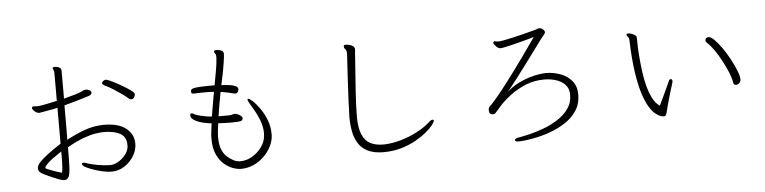

<svg xmlns="http://www.w3.org/2000/svg" viewBox="-47 -994 5094 1279"><g transform="rotate(-5 2500.0 -354.5)"><path d="M659 -10Q628 -10 591 -19Q554 -28 523.5 -40Q493 -52 480 -60Q467 -70 467 -77Q467 -85 479 -85Q481 -85 484 -85Q487 -85 491 -83Q526 -70 572.5 -62Q619 -54 651 -54Q656 -54 659.5 -54.5Q663 -55 667 -55Q692 -59 717.5 -76Q743 -93 761 -118.5Q779 -144 780 -171V-178Q780 -232 739.5 -254.5Q699 -277 631 -277Q609 -277 575.5 -272Q542 -267 495 -250Q448 -233 384 -197Q384 -114 382 -67Q380 -20 371 -0.5Q362 19 340 19Q330 19 308.5 11.5Q287 4 262 -7Q237 -18 216.5 -28Q196 -38 190 -43Q172 -54 172 -75Q172 -83 177 -93.5Q182 -104 198 -120.5Q214 -137 247 -162.5Q280 -188 337 -225V-465Q309 -458 279.5 -453Q250 -448 221 -443Q218 -442 212 -442Q199 -442 183.5 -455Q168 -468 168 -479Q168 -481 170 -485Q173 -488 179 -488Q184 -488 189 -487.5Q194 -487 201 -487Q210 -487 222 -488.5Q234 -490 260 -495Q286 -500 337 -511V-693Q337 -700 336.5 -706Q336 -712 333 -717Q332 -720 330 -724Q328 -728 328 -731V-732Q331 -738 342 -738Q345 -738 356 -736.5Q367 -735 376.5 -728.5Q386 -722 386 -707V-522Q425 -532 459.5 -542Q494 -552 511 -561Q518 -566 528 -568Q530 -569 535 -569Q544 -569 554 -565.5Q564 -562 568 -557Q572 -551 572 -546Q572 -541 567.5 -535Q563 -529 551 -525Q510 -512 468.5 -500Q427 -488 385 -477Q385 -419 385 -361Q385 -303 384 -247Q446 -280 501.5 -300.5Q557 -321 612 -324Q617 -324 623 -324.5Q629 -325 634 -325Q732 -325 782.5 -285Q833 -245 833 -183V-176Q831 -134 807 -96.5Q783 -59 746.5 -35.5Q710 -12 669 -10ZM677 -623Q690 -620 717.5 -606.5Q745 -593 776 -575Q807 -557 830 -541Q853 -525 856 -517Q858 -515 858 -512Q858 -509 858 -507Q858 -498 850.5 -488Q843 -478 832 -478Q824 -478 813 -487Q802 -498 776 -516.5Q750 -535 719.5 -554.5Q689 -574 662 -586Q658 -589 652.5 -593Q647 -597 647 -602Q647 -603 647.5 -603.5Q648 -604 648 -605Q650 -612 658 -617.5Q666 -623 674 -623ZM337 -173Q267 -127 244.5 -104.5Q222 -82 222 -75Q222 -73 224 -69Q226 -68 239 -62.5Q252 -57 269.5 -50.5Q287 -44 303 -39Q319 -34 327 -32Q329 -32 330 -34Q333 -45 334.5 -59Q336 -73 336.5 -99.5Q337 -126 337 -173Z M1743 -157Q1741 -120 1722.5 -83.5Q1704 -47 1673.5 -17.5Q1643 12 1603.5 29.5Q1564 47 1520 47Q1496 47 1465.5 36Q1435 25 1406.5 0Q1378 -25 1359.5 -66.5Q1341 -108 1341 -168Q1341 -180 1341.5 -191Q1342 -202 1344.5 -220.5Q1347 -239 1351 -272Q1333 -274 1309.5 -278.5Q1286 -283 1264.5 -291Q1243 -299 1228.5 -310.5Q1214 -322 1214 -338Q1214 -339 1215 -344.5Q1216 -350 1223 -350Q1228 -350 1234 -347.5Q1240 -345 1241 -343Q1248 -339 1266.5 -333.5Q1285 -328 1309.5 -323.5Q1334 -319 1357 -317Q1365 -364 1371.5 -404Q1378 -444 1385 -480Q1372 -481 1358 -481.5Q1344 -482 1328 -482Q1312 -482 1293 -481.5Q1274 -481 1252 -480Q1242 -480 1237.5 -482.5Q1233 -485 1233 -494Q1233 -501 1235.5 -506.5Q1238 -512 1250.5 -515.5Q1263 -519 1291.5 -521Q1320 -523 1371 -523H1393Q1402 -572 1410.5 -619.5Q1419 -667 1421 -704V-709Q1421 -727 1415 -733Q1409 -739 1409 -745Q1409 -749 1412 -753Q1414 -756 1422 -756Q1429 -756 1441 -754.5Q1453 -753 1463 -746.5Q1473 -740 1473 -725Q1473 -713 1466 -665Q1459 -617 1438 -520Q1491 -518 1520 -509.5Q1549 -501 1549 -484Q1549 -483 1548.5 -482Q1548 -481 1548 -479Q1543 -456 1526 -456Q1523 -456 1520.5 -456.5Q1518 -457 1515 -458Q1471 -469 1429 -476Q1422 -440 1415 -400Q1408 -360 1401 -315H1435Q1455 -315 1468.5 -315Q1482 -315 1484 -316Q1491 -318 1498 -320Q1505 -322 1511 -322H1513Q1527 -320 1543.5 -309.5Q1560 -299 1560 -288Q1560 -275 1546 -270.5Q1532 -266 1478 -266Q1440 -266 1395 -269L1389 -223Q1386 -196 1386 -175Q1386 -126 1398.5 -95Q1411 -64 1432 -45Q1453 -26 1479 -13Q1497 -4 1521 -4Q1562 -4 1600 -26.5Q1638 -49 1663.5 -84.5Q1689 -120 1692 -160Q1692 -165 1692.5 -169Q1693 -173 1693 -177Q1693 -220 1675 -266.5Q1657 -313 1622 -369Q1614 -382 1608.5 -393Q1603 -404 1603 -409Q1603 -414 1607 -414H1608Q1616 -414 1637.5 -394.5Q1659 -375 1683.5 -340.5Q1708 -306 1725.5 -261.5Q1743 -217 1743 -167Z M2487 -32Q2541 -34 2599 -51Q2657 -68 2708 -95Q2759 -122 2793 -153Q2808 -168 2819 -168Q2827 -168 2827 -160Q2827 -152 2811 -131.5Q2795 -111 2764 -85.5Q2733 -60 2690 -36Q2647 -12 2593 3.5Q2539 19 2476 19Q2412 19 2371 -1.5Q2330 -22 2308 -57.5Q2286 -93 2277.5 -138.5Q2269 -184 2269 -233Q2270 -279 2273 -345.5Q2276 -412 2280.5 -490Q2285 -568 2290 -649V-656Q2290 -679 2281.5 -686.5Q2273 -694 2273 -705V-709Q2274 -716 2288 -716Q2298 -716 2311.5 -712.5Q2325 -709 2335.5 -701Q2346 -693 2346 -678Q2346 -674 2345 -668.5Q2344 -663 2344 -658Q2333 -509 2326 -404.5Q2319 -300 2319 -236V-232Q2319 -155 2338.5 -111Q2358 -67 2393.5 -49.5Q2429 -32 2477 -32Z M3379 26Q3354 26 3354 16Q3354 11 3362 6Q3370 1 3386 -1Q3411 -5 3455 -15.5Q3499 -26 3549 -44.5Q3599 -63 3644 -91.5Q3689 -120 3718 -160Q3747 -200 3747 -254Q3747 -295 3723.5 -320.5Q3700 -346 3663 -358Q3626 -370 3584 -370Q3516 -370 3459 -346.5Q3402 -323 3357.5 -289.5Q3313 -256 3284 -224.5Q3255 -193 3243 -178Q3236 -169 3222 -169Q3204 -169 3200 -184Q3199 -188 3198.5 -192Q3198 -196 3198 -200Q3198 -214 3206 -222Q3218 -233 3238.5 -256Q3259 -279 3296 -325.5Q3333 -372 3392 -452Q3451 -532 3539 -658Q3529 -655 3505 -648.5Q3481 -642 3451.5 -634Q3422 -626 3393 -619Q3364 -612 3342.5 -607.5Q3321 -603 3314 -603Q3301 -603 3290.5 -611.5Q3280 -620 3273.5 -629.5Q3267 -639 3267 -642Q3267 -647 3270.5 -650Q3274 -653 3276 -653Q3280 -653 3286 -651Q3292 -649 3303 -649Q3315 -649 3343.5 -654.5Q3372 -660 3407 -668Q3442 -676 3475.5 -684.5Q3509 -693 3532.5 -699.5Q3556 -706 3560 -707Q3572 -713 3580 -713Q3594 -713 3605 -703Q3616 -693 3616 -685Q3616 -676 3606 -665Q3598 -657 3576.5 -628Q3555 -599 3525 -558Q3495 -517 3461 -471.5Q3427 -426 3394 -383Q3361 -340 3334 -308Q3370 -341 3410.5 -361.5Q3451 -382 3488 -393Q3525 -404 3554 -408Q3583 -412 3597 -412Q3648 -412 3694.5 -395Q3741 -378 3771 -342.5Q3801 -307 3801 -251Q3801 -188 3770.5 -142.5Q3740 -97 3691 -65.5Q3642 -34 3586 -14.5Q3530 5 3477.5 14.5Q3425 24 3389 26Z M4223 -581Q4223 -576 4223.5 -545.5Q4224 -515 4227.5 -470Q4231 -425 4237.5 -373Q4244 -321 4256.5 -272Q4269 -223 4288.5 -185Q4308 -147 4336 -129Q4349 -156 4364 -188Q4379 -220 4392 -248Q4405 -276 4410 -288Q4414 -299 4424 -299Q4434 -299 4434 -285Q4434 -280 4433 -277Q4430 -268 4422.5 -243.5Q4415 -219 4406 -188Q4397 -157 4389.5 -129.5Q4382 -102 4379 -88Q4374 -66 4368.5 -61Q4363 -56 4355 -56Q4350 -56 4336 -60Q4322 -64 4302.5 -79Q4283 -94 4262 -127Q4241 -160 4222 -217.5Q4203 -275 4189.5 -364Q4176 -453 4172 -581Q4171 -599 4163.5 -605Q4156 -611 4156 -618V-621Q4158 -627 4168 -627Q4177 -627 4191 -622Q4205 -617 4215 -609Q4220 -605 4221.5 -599.5Q4223 -594 4223 -587ZM4886 -257Q4886 -242 4875.5 -232.5Q4865 -223 4854 -223Q4839 -223 4836 -239Q4832 -268 4816 -307.5Q4800 -347 4777.5 -389Q4755 -431 4730.5 -466Q4706 -501 4684 -520Q4676 -528 4676 -536Q4676 -544 4682 -550Q4688 -556 4698 -556Q4714 -556 4737 -533Q4760 -510 4785.5 -474Q4811 -438 4833 -397Q4855 -356 4870 -319.5Q4885 -283 4886 -260Z"/></g></svg>

Font: Moon Stars Kai T HW Light
Style: Regular
Weight: 300
Designer: GuiWonder
Version: Version 1.101